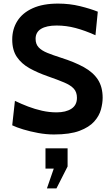

<svg xmlns="http://www.w3.org/2000/svg" viewBox="-20 -734 620 1068"><path d="M280 14Q237.5 14 192.5 5.8Q147.5 -2.5 109 -14.2Q70.5 -26 48 -37L63 -173Q98 -156 136 -141.5Q174 -127 214 -118Q254 -109 295 -109Q346 -109 377 -129Q408 -149 408 -190Q408 -221.5 390.5 -240.8Q373 -260 337 -275.2Q301 -290.5 245 -310Q189 -329.5 144.5 -354.2Q100 -379 74 -417Q48 -455 48 -514Q48 -572 76.5 -617.2Q105 -662.5 161.8 -688.2Q218.5 -714 303 -714Q367 -714 425 -699.8Q483 -685.5 524 -669L511 -538Q452 -564.5 400.2 -578.2Q348.5 -592 295 -592Q239 -592 208.5 -573.5Q178 -555 178 -518Q178 -488.5 195 -470.5Q212 -452.5 243.5 -439.8Q275 -427 319 -413Q395 -389 446.8 -360.2Q498.5 -331.5 524.8 -290.8Q551 -250 551 -190Q551 -160 541.5 -124.8Q532 -89.5 504 -58Q476 -26.5 422.2 -6.2Q368.5 14 280 14ZM294 314H241L279 204H233V91H356V192Z"/></svg>

Font: Cabin Resolve
Style: Bold-Resolve
Weight: 700
Designer: Pablo Impallari
Foundry: Pablo Impallari. http://www.impallari.com Igino Marini. http://www.ikern.com
Version: Version 3.001